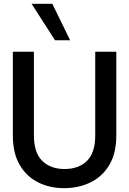

<svg xmlns="http://www.w3.org/2000/svg" viewBox="-20 -970 674 1002"><path d="M315 12Q240 12 179.5 -18Q119 -48 83 -109Q47 -170 47 -264V-700H157V-263Q157 -173 200.5 -130.5Q244 -88 317 -88Q391 -88 434 -130.5Q477 -173 477 -263V-700H587V-264Q587 -170 550.5 -109Q514 -48 452 -18Q390 12 315 12ZM267 -760 145 -950H253L346 -760Z"/></svg>

Font: HostGroteskMedium
Style: Regular
Weight: 500
Designer: Doukan Karapınar based on Poppins by Indian Type Foundry, Jonny Pinhorn
Foundry: Element Type
Version: Version 1.001; ttfautohint (v1.8.4.7-5d5b)